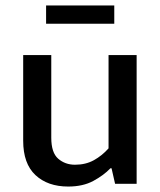

<svg xmlns="http://www.w3.org/2000/svg" viewBox="-20 -674 586 704"><path d="M378 -472H481V0H402L389 -57H385Q360 -31 322 -10.5Q284 10 230 10Q155 10 110 -32Q65 -74 65 -158V-472H168V-169Q168 -114 193.5 -92Q219 -70 255 -70Q294 -70 324 -86.5Q354 -103 378 -130ZM399 -654V-587H149V-654Z"/></svg>

Font: Ek Mukta Medium
Style: Regular
Weight: 500
Designer: Girish Dalvi and Yashodeep Gholap
Foundry: Ek Type
Version: Version 2.538;PS 1.002;hotconv 16.6.51;makeotf.lib2.5.65220;